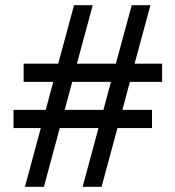

<svg xmlns="http://www.w3.org/2000/svg" viewBox="-20 -720 675 739"><path d="M71 -475V-405H185L156 -297H32V-227H137L76 -1H149L210 -227H359L298 -1H371L432 -227H565V-297H451L480 -405H604V-475H498L559 -700H487L426 -475H276L337 -700H265L204 -475ZM229 -297 258 -405H407L378 -297Z"/></svg>

Font: LT Superior Serif Semibold
Style: Regular
Weight: 600
Designer: Daniel Lyons
Foundry: LyonsType
Version: Version 2.120;FEAKit 1.0